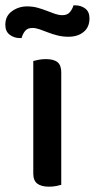

<svg xmlns="http://www.w3.org/2000/svg" viewBox="-52 -693 356 721"><path d="M178 1Q172 3 159.5 5.5Q147 8 132 8Q103 8 88 -3.5Q73 -15 73 -41V-464Q80 -466 93 -468.5Q106 -471 120 -471Q150 -471 164 -459.5Q178 -448 178 -422ZM50 -669Q71 -669 89 -664Q107 -659 123.5 -652.5Q140 -646 154.5 -641Q169 -636 182 -636Q201 -636 210.5 -647.5Q220 -659 224 -673H230Q252 -673 268 -661Q284 -649 284 -624Q284 -591 262 -573Q240 -555 205 -555Q183 -555 163.5 -560Q144 -565 127.5 -571.5Q111 -578 96.5 -583Q82 -588 70 -588Q51 -588 42 -576.5Q33 -565 29 -550H23Q1 -550 -15.5 -562.5Q-32 -575 -32 -600Q-32 -633 -7 -651Q18 -669 50 -669Z"/></svg>

Font: Baloo Bhai 2 Medium
Style: Regular
Weight: 500
Designer: Supriya Tembe, Noopur Datye and Ek Type
Foundry: Ek Type
Version: Version 1.640;PS 1.000;hotconv 16.6.51;makeotf.lib2.5.65220;